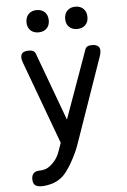

<svg xmlns="http://www.w3.org/2000/svg" viewBox="-64 -823 729 1098"><g transform="rotate(-5 300.0 -274.0)"><path d="M253 11 260 -9 85 -483Q82 -491 80 -499Q78 -507 78 -515Q78 -533 89.5 -541.5Q101 -550 124 -550Q141 -550 150 -544.5Q159 -539 163 -528L307 -138L447 -528Q451 -539 460 -544.5Q469 -550 486 -550Q509 -550 520.5 -541Q532 -532 532 -514Q532 -507 530.5 -499.5Q529 -492 526 -483L354 10Q347 31 334.5 57.5Q322 84 307 110.5Q292 137 274.5 160Q257 183 238 196Q215 213 185 221Q155 229 130 229Q104 229 92 218.5Q80 208 80 185V184Q80 162 91.5 150.5Q103 139 127 139Q143 139 159.5 133.5Q176 128 190 116Q204 104 213.5 92.5Q223 81 230 68.5Q237 56 242 42Q247 28 253 11ZM411 -649Q382 -649 364.5 -666Q347 -683 347 -712Q347 -742 364.5 -759.5Q382 -777 411 -777Q440 -777 457.5 -759.5Q475 -742 475 -712Q475 -683 457.5 -666Q440 -649 411 -649ZM189 -649Q160 -649 142.5 -666Q125 -683 125 -712Q125 -742 142.5 -759.5Q160 -777 189 -777Q218 -777 235.5 -759.5Q253 -742 253 -712Q253 -683 235.5 -666Q218 -649 189 -649Z"/></g></svg>

Font: Maple Mono NL
Style: Regular
Weight: 400
Monospace: yes
Designer: subframe7536
Version: Version 7.000